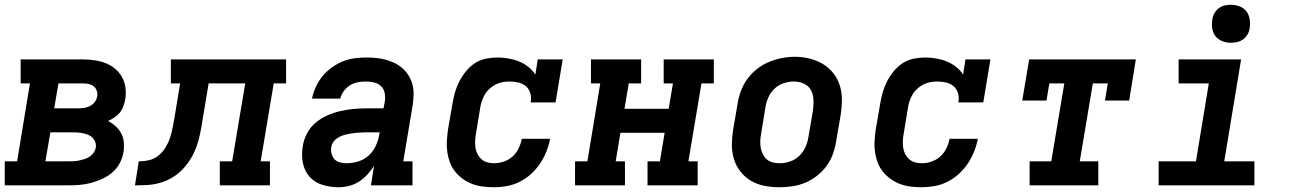

<svg xmlns="http://www.w3.org/2000/svg" viewBox="-24 -780 5444 808"><path d="M-4 0V-101H48L102 -429H63V-530H324Q349 -530 373.5 -526.5Q398 -523 420 -514.5Q442 -506 460 -491Q478 -476 489.5 -455.5Q501 -435 504 -410.5Q507 -386 503 -361Q500 -347 495 -332.5Q490 -318 480.5 -306.5Q471 -295 458 -286Q445 -277 431 -271Q448 -262 462.5 -249Q477 -236 486 -219Q495 -202 497 -181.5Q499 -161 496 -141Q492 -117 480.5 -94.5Q469 -72 449.5 -55Q430 -38 407 -27.5Q384 -17 360 -10.5Q336 -4 312 -2Q288 0 264 0ZM204 -324H305Q318 -324 330.5 -326Q343 -328 355 -334Q367 -340 375 -351Q383 -362 385 -374Q387 -387 383 -398.5Q379 -410 370 -417Q361 -424 349 -426.5Q337 -429 324 -429H222ZM167 -101H264Q276 -101 287 -101.5Q298 -102 309 -104.5Q320 -107 331.5 -110.5Q343 -114 353 -120.5Q363 -127 370 -137Q377 -147 379 -158Q382 -175 373.5 -189.5Q365 -204 350.5 -211Q336 -218 319.5 -220.5Q303 -223 286 -223H188Z M544 0 560 -101Q582 -101 603.5 -106Q625 -111 642.5 -125Q660 -139 672 -158.5Q684 -178 691 -198.5Q698 -219 702 -240.5Q706 -262 710 -283L734 -429H695V-530H1180V-429H1128L1073 -101H1112V0H901V-101H953L1008 -429H854L827 -267Q823 -241 817.5 -214.5Q812 -188 802.5 -162Q793 -136 778.5 -112Q764 -88 744.5 -67.5Q725 -47 700.5 -32.5Q676 -18 649.5 -10.5Q623 -3 596.5 -1.5Q570 0 544 0Z M1401 8Q1366 8 1333 -2Q1300 -12 1278.5 -36.5Q1257 -61 1250.5 -95Q1244 -129 1250 -164Q1254 -191 1267.5 -217.5Q1281 -244 1303.5 -263Q1326 -282 1353 -294Q1380 -306 1408 -312.5Q1436 -319 1463.5 -321.5Q1491 -324 1519 -324H1590L1596 -356Q1598 -373 1594.5 -390Q1591 -407 1579 -418Q1567 -429 1550.5 -433Q1534 -437 1516 -437Q1500 -437 1482.5 -434Q1465 -431 1449.5 -421.5Q1434 -412 1423 -397Q1412 -382 1408 -365H1289Q1294 -390 1305 -414Q1316 -438 1332.5 -458.5Q1349 -479 1371 -495Q1393 -511 1417 -521Q1441 -531 1466.5 -534.5Q1492 -538 1516 -538Q1538 -538 1559 -536Q1580 -534 1600 -528.5Q1620 -523 1638 -514Q1656 -505 1671 -491.5Q1686 -478 1696.5 -460.5Q1707 -443 1712 -423Q1717 -403 1716.5 -382Q1716 -361 1713 -339L1673 -101H1712V0H1537L1550 -82Q1538 -63 1522 -45.5Q1506 -28 1486.5 -15.5Q1467 -3 1444.5 2.5Q1422 8 1401 8ZM1435 -93Q1459 -93 1483.5 -100.5Q1508 -108 1527 -125Q1546 -142 1557 -165.5Q1568 -189 1572 -213L1574 -223H1519Q1508 -223 1497.5 -222.5Q1487 -222 1476.5 -221Q1466 -220 1455.5 -218.5Q1445 -217 1434 -214.5Q1423 -212 1413 -208Q1403 -204 1393.5 -197.5Q1384 -191 1378 -181.5Q1372 -172 1370 -161Q1368 -147 1371.5 -133Q1375 -119 1384 -109.5Q1393 -100 1407 -96.5Q1421 -93 1435 -93Z M2055 8Q2031 8 2007.5 5Q1984 2 1963 -6Q1942 -14 1924 -27Q1906 -40 1892 -57Q1878 -74 1870 -95Q1862 -116 1858.5 -139Q1855 -162 1856.5 -185.5Q1858 -209 1861 -233L1880 -343Q1884 -367 1890.5 -390.5Q1897 -414 1908.5 -436.5Q1920 -459 1936.5 -479.5Q1953 -500 1974.5 -514Q1996 -528 2020.5 -533Q2045 -538 2069 -538Q2092 -538 2115.5 -534Q2139 -530 2160 -521.5Q2181 -513 2199 -499Q2217 -485 2229 -466L2239 -530H2344L2314 -349H2209Q2213 -368 2208 -386.5Q2203 -405 2190 -416.5Q2177 -428 2158.5 -432.5Q2140 -437 2121 -437Q2107 -437 2092 -434.5Q2077 -432 2063 -425Q2049 -418 2037 -407.5Q2025 -397 2017 -383.5Q2009 -370 2004 -355.5Q1999 -341 1997 -327L1979 -217Q1976 -202 1975.5 -187Q1975 -172 1977 -158Q1979 -144 1985.5 -131.5Q1992 -119 2002 -110Q2012 -101 2026 -97Q2040 -93 2055 -93Q2075 -93 2096 -100Q2117 -107 2133 -121.5Q2149 -136 2158.5 -155.5Q2168 -175 2172 -196H2291Q2286 -169 2275.5 -142.5Q2265 -116 2249 -92Q2233 -68 2211 -48Q2189 -28 2163 -15Q2137 -2 2109.5 3Q2082 8 2055 8Z M2396 0V-101H2448L2502 -429H2463V-530H2674V-429H2622L2604 -322H2790L2808 -429H2769V-530H2980V-429H2928L2873 -101H2912V0H2701V-101H2753L2773 -221H2587L2567 -101H2606V0Z M3255 8Q3224 8 3193 2Q3162 -4 3136.5 -19Q3111 -34 3092.5 -57.5Q3074 -81 3065 -109.5Q3056 -138 3056 -169.5Q3056 -201 3061 -233L3080 -343Q3084 -370 3094 -397Q3104 -424 3121 -447.5Q3138 -471 3161.5 -489.5Q3185 -508 3211.5 -519Q3238 -530 3265.5 -535.5Q3293 -541 3321 -541Q3353 -541 3383 -533.5Q3413 -526 3438.5 -511Q3464 -496 3482.5 -472.5Q3501 -449 3510 -420.5Q3519 -392 3519 -360.5Q3519 -329 3514 -297L3495 -187Q3491 -160 3481.5 -133Q3472 -106 3455 -82.5Q3438 -59 3414.5 -40.5Q3391 -22 3364.5 -11Q3338 0 3310 4Q3282 8 3255 8ZM3257 -93Q3279 -93 3301 -100.5Q3323 -108 3339.5 -124Q3356 -140 3365.5 -161Q3375 -182 3378 -203L3397 -313Q3400 -336 3399.5 -358.5Q3399 -381 3389 -400Q3379 -419 3359 -428Q3339 -437 3316 -437Q3294 -437 3272.5 -429.5Q3251 -422 3234.5 -406Q3218 -390 3209 -369Q3200 -348 3197 -327L3179 -217Q3176 -202 3175.5 -187Q3175 -172 3177.5 -157.5Q3180 -143 3186.5 -130.5Q3193 -118 3203.5 -109Q3214 -100 3228 -96.5Q3242 -93 3257 -93Z M3855 8Q3831 8 3807.5 5Q3784 2 3763 -6Q3742 -14 3724 -27Q3706 -40 3692 -57Q3678 -74 3670 -95Q3662 -116 3658.5 -139Q3655 -162 3656.5 -185.5Q3658 -209 3661 -233L3680 -343Q3684 -367 3690.5 -390.5Q3697 -414 3708.5 -436.5Q3720 -459 3736.5 -479.5Q3753 -500 3774.5 -514Q3796 -528 3820.5 -533Q3845 -538 3869 -538Q3892 -538 3915.5 -534Q3939 -530 3960 -521.5Q3981 -513 3999 -499Q4017 -485 4029 -466L4039 -530H4144L4114 -349H4009Q4013 -368 4008 -386.5Q4003 -405 3990 -416.5Q3977 -428 3958.5 -432.5Q3940 -437 3921 -437Q3907 -437 3892 -434.5Q3877 -432 3863 -425Q3849 -418 3837 -407.5Q3825 -397 3817 -383.5Q3809 -370 3804 -355.5Q3799 -341 3797 -327L3779 -217Q3776 -202 3775.5 -187Q3775 -172 3777 -158Q3779 -144 3785.5 -131.5Q3792 -119 3802 -110Q3812 -101 3826 -97Q3840 -93 3855 -93Q3875 -93 3896 -100Q3917 -107 3933 -121.5Q3949 -136 3958.5 -155.5Q3968 -175 3972 -196H4091Q4086 -169 4075.5 -142.5Q4065 -116 4049 -92Q4033 -68 4011 -48Q3989 -28 3963 -15Q3937 -2 3909.5 3Q3882 8 3855 8Z M4309 0V-101H4400L4455 -429H4392L4380 -357H4278L4307 -530H4756L4728 -357H4626L4638 -429H4575L4520 -101H4598V0Z M4852 0V-101H5009L5063 -429H4936V-530H5199L5128 -101H5255V0ZM5156 -600Q5137 -600 5119.5 -607Q5102 -614 5091 -628Q5080 -642 5077.5 -661Q5075 -680 5078 -699Q5080 -713 5087 -725Q5094 -737 5105 -745.5Q5116 -754 5129.5 -757Q5143 -760 5156 -760Q5175 -760 5193 -753Q5211 -746 5221.5 -732Q5232 -718 5235 -699Q5238 -680 5235 -661Q5233 -647 5226 -635Q5219 -623 5207.5 -614.5Q5196 -606 5182.5 -603Q5169 -600 5156 -600Z"/></svg>

Font: Iosevka Curly Slab ExObl
Style: Bold
Weight: 700
Width: 7
Italic angle: -9°
Monospace: yes
Designer: Belleve Invis
Foundry: Belleve Invis
Version: Version 11.0.0; ttfautohint (v1.8.3)